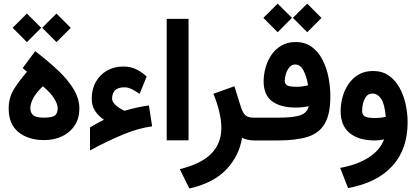

<svg xmlns="http://www.w3.org/2000/svg" viewBox="-20 -782 2318 1069"><path d="M175.8 -497.1Q247.1 -442.9 302.7 -390.4Q358.4 -337.9 390.1 -285.2Q421.9 -232.4 421.9 -177.7Q421.9 -124 396.5 -84.5Q371.1 -44.9 326.4 -23.4Q281.7 -2 225.1 -2Q138.7 -2 83.5 -45.9Q28.3 -89.8 28.3 -177.7Q28.3 -235.8 54.9 -281Q81.5 -326.2 130.4 -382.3L106.4 -403.3ZM218.8 -301.8Q181.2 -266.1 165 -235.1Q148.9 -204.1 148.9 -180.2Q148.9 -155.8 164.1 -141.4Q179.2 -127 224.6 -127Q271.5 -127 286.4 -139.6Q301.3 -152.3 301.3 -180.7Q301.3 -201.2 282 -232.9Q262.7 -264.6 218.8 -301.8ZM214.8 -627.4 294.4 -706.5 374 -627 294.4 -547.4ZM50.3 -627.4 129.9 -706.5 209.5 -627.4 129.9 -547.4Z M558.6 -115.2Q526.9 -137.2 508.8 -165.5Q490.7 -193.8 490.7 -231.4Q490.7 -286.1 513.7 -326.4Q536.6 -366.7 576.4 -389.2Q616.2 -411.6 666.5 -411.6Q707.5 -411.6 739 -396Q770.5 -380.4 796.4 -355.5L757.3 -259.3Q738.8 -272.5 716.6 -284.2Q694.3 -295.9 672.9 -295.9Q604 -295.9 604 -231.9Q604 -217.8 620.1 -200.4Q636.2 -183.1 673.3 -165Q739.7 -185.5 809.1 -194.8L827.1 -78.6Q752 -68.8 665 -33Q578.1 2.9 481 55.7V-72.3Q501 -85 520.8 -95.5Q540.5 -106 558.6 -115.2Z M908.2 -676.8H1029.8V-0.5H908.2Z M1327.6 -14.6Q1312 85.4 1240.2 161.4Q1168.5 237.3 1034.2 267.6L981 159.7Q1100.6 130.4 1156.5 73.2Q1212.4 16.1 1212.4 -69.3Q1212.4 -112.3 1200 -163.1Q1187.5 -213.9 1168 -259.8L1285.2 -301.8L1321.8 -184.6Q1333 -150.9 1347.9 -138.9Q1362.8 -127 1390.6 -127H1409.7V0H1396Q1374.5 0 1357.2 -4.4Q1339.8 -8.8 1327.6 -14.6Z M1610.8 -682.6 1690.4 -761.7 1770 -682.1 1690.4 -602.5ZM1446.3 -682.6 1525.9 -761.7 1605.5 -682.6 1525.9 -602.5ZM1698.7 -190.9Q1663.6 -183.1 1626.5 -183.1Q1542.5 -183.1 1495.1 -218Q1447.8 -252.9 1447.8 -329.1Q1447.8 -365.7 1458.3 -404.3Q1468.8 -442.9 1490.5 -475.3Q1512.2 -507.8 1546.1 -527.8Q1580.1 -547.9 1626.5 -547.9Q1678.7 -547.9 1715.3 -521.2Q1752 -494.6 1774.9 -450.7Q1797.9 -406.7 1808.6 -353Q1819.3 -299.3 1819.3 -245.1Q1819.3 -146.5 1788.1 -93.3Q1756.8 -40 1692.4 -20Q1627.9 0 1529.3 0H1390.1V-127H1534.7Q1614.7 -127 1652.8 -140.6Q1690.9 -154.3 1698.7 -190.9ZM1695.3 -307.1Q1687.5 -354.5 1670.2 -388.7Q1652.8 -422.9 1623.5 -422.9Q1604.5 -422.9 1591.6 -407.7Q1578.6 -392.6 1572 -371.1Q1565.4 -349.6 1565.4 -331.1Q1565.4 -313 1579.8 -305.9Q1594.2 -298.8 1632.3 -298.8Q1647.9 -298.8 1663.8 -301Q1679.7 -303.2 1695.3 -307.1Z M2118.2 -5.9Q2091.8 0 2066.9 0Q1978 0 1927.2 -40.8Q1876.5 -81.5 1876.5 -164.1Q1876.5 -202.6 1887.2 -241.7Q1897.9 -280.8 1920.2 -313.7Q1942.4 -346.7 1976.3 -366.7Q2010.3 -386.7 2057.1 -386.7Q2107.4 -386.7 2143.8 -361.8Q2180.2 -336.9 2203.6 -295.2Q2227.1 -253.4 2238.3 -202.6Q2249.5 -151.9 2249.5 -100.6Q2249.5 48.8 2164.6 142.1Q2079.6 235.4 1918 265.1L1874 152.8Q1970.7 135.3 2033.7 94.2Q2096.7 53.2 2118.2 -5.9ZM2127.9 -131.8Q2121.6 -204.1 2101.6 -232.7Q2081.5 -261.2 2053.2 -261.2Q2032.2 -261.2 2019.8 -245.6Q2007.3 -230 2001.7 -207.8Q1996.1 -185.5 1996.1 -166.5Q1996.1 -144 2009.8 -134.5Q2023.4 -125 2069.3 -125Q2099.6 -125 2127.9 -131.8Z"/></svg>

Font: Vazir
Style: Bold
Weight: 700
Designer: Saber Rastikerdar
Foundry: Saber Rastikerdar
Version: Version 30.0.0